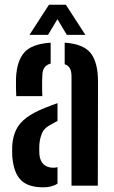

<svg xmlns="http://www.w3.org/2000/svg" viewBox="-20 -789 485 816"><path d="M32.2 -124.1Q31.7 -134.7 31.6 -147.6Q31.5 -160.5 32 -170.8Q34.9 -209.2 48.7 -237.7Q62.5 -266.2 92.3 -288.7Q122.1 -311.2 173 -331.3Q185.9 -336.5 198.7 -341.3Q211.4 -346 224.4 -350.6V-274.6Q218.7 -272.1 212.6 -268.7Q206.6 -265.2 199.8 -261.5Q167.9 -246 158 -221.6Q148.2 -197.1 147.1 -170.3Q146.8 -157.2 146.9 -149.9Q147 -142.6 147.5 -132.3Q150 -105.5 165.1 -90.9Q180.3 -76.2 207.1 -76.2Q217.3 -76.2 224.4 -78.6V-8.7Q201.4 7.1 163 7.1Q100.1 7.1 69 -23.5Q37.9 -54.2 32.2 -124.1ZM49.1 -380.4Q48.2 -393.9 47.9 -415.5Q47.6 -437.1 48.1 -457.3Q51.2 -529.7 83.3 -566.1Q115.5 -602.4 195.3 -607.7V-518.7Q179.2 -514.7 170.1 -503.3Q161 -491.9 160 -471.1Q159.2 -461 159 -441.8Q158.7 -422.5 159.1 -404.6Q159.5 -386.6 160 -380.4ZM283.9 0V-464.7Q283.9 -485.5 277.1 -498.2Q270.3 -510.8 254.9 -516.1V-607.7Q335.6 -602.1 366.2 -562.3Q396.8 -522.4 396.5 -440.2L395.7 0ZM105.2 -640.8 188.1 -768.8H259.9L342.8 -640.8H264L224.1 -707.5L184.2 -640.8Z"/></svg>

Font: Big Shoulders Stencil Text Thin
Style: Regular
Weight: 100
Designer: Patric King
Foundry: XO Type Co
Version: Version 2.001